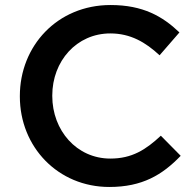

<svg xmlns="http://www.w3.org/2000/svg" viewBox="-20 -732 778 764"><path d="M415 12C546 12 626 -36 699 -112L620 -192C560 -136 505 -101 419 -101C285 -101 188 -213 188 -350V-352C188 -489 285 -599 419 -599C499 -599 559 -564 615 -512L694 -603C627 -667 549 -712 420 -712C208 -712 59 -549 59 -350V-348C59 -147 211 12 415 12Z"/></svg>

Font: Mission Medium
Style: Regular
Weight: 500
Version: Version 1.000;FEAKit 1.0